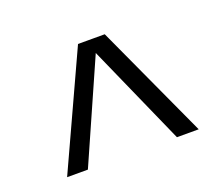

<svg xmlns="http://www.w3.org/2000/svg" viewBox="-70 -811 639 547"><g transform="rotate(-20 249.5 -537.0)"><path d="M113 -364H50L209 -710H258L255 -685ZM383 -364 240 -686 238 -710H290L449 -364Z"/></g></svg>

Font: Roboto Serif 28pt
Style: Regular
Weight: 400
Designer: Greg Gazdowicz
Foundry: Commercial Type
Version: Version 1.008